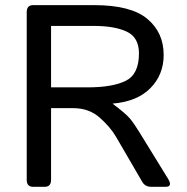

<svg xmlns="http://www.w3.org/2000/svg" viewBox="-20 -720 721 740"><path d="M107.4 0Q83 0 83 -26.9V-673.3Q83 -700.2 107.4 -700.2H343.3Q484.4 -700.2 547.6 -647.5Q610.8 -594.7 610.8 -508.3Q610.8 -432.1 559.8 -380.4Q508.8 -328.6 414.6 -320.8V-319.8Q464.4 -282.7 480.5 -263.4Q496.6 -244.1 516.6 -211.4L627 -32.2Q647 0 618.2 0H562.5Q539.6 0 528.3 -19L426.8 -193.4Q404.8 -231 363.8 -267.1Q322.8 -303.2 261.7 -303.2H176.8V-26.9Q176.8 0 152.3 0ZM176.8 -383.3H317.9Q413.1 -383.3 464.4 -408.4Q515.6 -433.6 515.6 -514.2Q515.6 -575.7 468.8 -597.9Q421.9 -620.1 341.3 -620.1H176.8Z"/></svg>

Font: Istok
Style: Regular
Weight: 500
Designer: Andrey V. Panov
Foundry: Andrey V. Panov
Version: Version 1.0.3